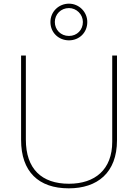

<svg xmlns="http://www.w3.org/2000/svg" viewBox="-20 -1017 752 1047"><path d="M356 -797C411 -797 456 -838 456 -897C456 -952 411 -997 356 -997C301 -997 255 -954 255 -897C255 -837 302 -797 356 -797ZM356 -821C311 -821 279 -855 279 -897C279 -939 312 -973 356 -973C397 -973 432 -939 432 -897C432 -855 401 -821 356 -821ZM618 -252V-714H592V-244C592 -92 498 -15 356 -15C207 -15 121 -96 121 -256V-714H95V-254C95 -81 190 10 355 10C510 10 618 -74 618 -252Z"/></svg>

Font: Noto Sans Gurmukhi UI Thin
Style: Regular
Weight: 100
Designer: Jelle Bosma - Monotype Design Team
Foundry: Monotype Imaging Inc.
Version: Version 2.004